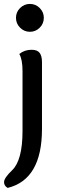

<svg xmlns="http://www.w3.org/2000/svg" viewBox="-29 -670 290 959"><path d="M120.6 -511.2Q91.8 -511.2 71.3 -531.7Q50.8 -552.2 50.8 -581.1Q50.8 -609.4 71.3 -629.9Q91.8 -650.4 120.6 -650.4Q148.9 -650.4 169.4 -629.9Q189.9 -609.4 189.9 -581.1Q189.9 -552.2 169.4 -531.7Q148.9 -511.2 120.6 -511.2ZM9.3 268.6Q-8.8 258.3 -8.8 239.7Q-8.8 218.8 31.7 180.2Q83.5 130.4 83.5 -16.1V-315.4Q83.5 -372.6 67.4 -400.4Q93.3 -421.4 128.9 -421.4Q157.2 -421.4 168.9 -406Q180.7 -390.6 180.7 -359.9V-25.9Q180.7 226.6 9.3 268.6Z"/></svg>

Font: Bainsley
Style: Regular
Weight: 400
Designer: Paul James MIller
Foundry: High-Logic / Made with FontCreator
Version: Version 1.411;March 28, 2021;FontCreator 13.0.0.2683 64-bit